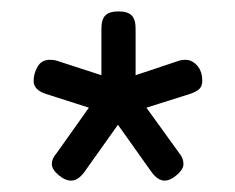

<svg xmlns="http://www.w3.org/2000/svg" viewBox="-20 -728 413 337"><path d="M71 -440Q71 -450 80 -460L136 -539L61 -563Q39 -570 39 -586Q39 -599 46 -611Q53 -623 67 -623Q76 -623 81 -621L158 -596V-678Q158 -694 165 -701Q172 -708 188 -708Q204 -708 211 -701Q218 -694 218 -678V-596L293 -621Q298 -623 306 -623Q317 -623 326 -613Q335 -603 335 -586Q335 -577 330 -572Q325 -567 313 -563L237 -539L294 -460Q302 -451 302 -440Q302 -431 290.5 -421Q279 -411 269 -411Q257 -411 246 -426L187 -509L128 -426Q117 -411 105 -411Q94 -411 82.5 -421Q71 -431 71 -440Z"/></svg>

Font: Asap-Bold
Style: Bold
Weight: 700
Designer: Pablo Cosgaya
Foundry: Omnibus-Type
Version: Version 2.000; ttfautohint (v1.8)